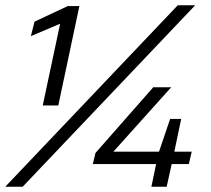

<svg xmlns="http://www.w3.org/2000/svg" viewBox="-31 -708 800 728"><path d="M131 -308 197 -618 86 -571 100 -626 226 -685H270L190 -308ZM-11 0 643 -688H709L55 0ZM543 0 561 -86H321L331 -128L550 -377H618L399 -133H572L614 -257H656L630 -133H696L685 -86H620L601 0Z"/></svg>

Font: Saira Expanded
Style: Italic
Weight: 400
Width: 7
Italic angle: -12°
Designer: Hector Gatti with collaboration of the Omnibus-Type team
Foundry: Omnibus-Type
Version: Version 1.101